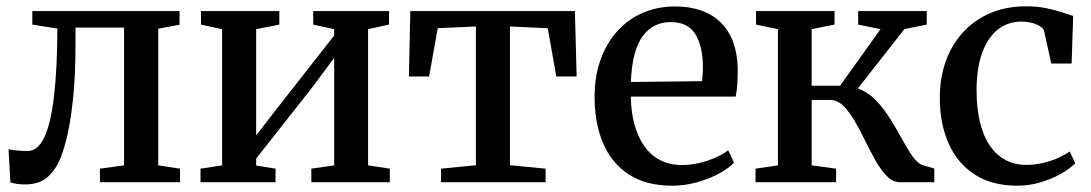

<svg xmlns="http://www.w3.org/2000/svg" viewBox="-20 -578 3460 609"><path d="M58.5 7Q44 7 32.2 5Q20.5 3 13 0.5L7 -104.5Q17 -102.5 33.8 -100.8Q50.5 -99 68 -99Q100 -99 120.8 -143.2Q141.5 -187.5 151.5 -274Q161.5 -360.5 162 -487.5L82.5 -500V-543H549.5V-499.5L482 -487V-53.5L551 -43V0H297V-43L373.5 -53.5V-490.5H219.5V-440.5Q219.5 -334.5 211.2 -260Q203 -185.5 191 -137.8Q179 -90 166.5 -64.5Q151.5 -33 126.8 -13Q102 7 58.5 7Z M616 0V-43L684.5 -53.5V-485.5L617.5 -500V-543H866V-500L792.5 -485.5V-148.5L857.5 -232.5L1040 -465.5V-485.5L973.5 -500V-543H1214V-500L1147.5 -485.5V-53.5L1216.5 -43V0H967.5V-43L1040 -53.5V-394.5L970.5 -301L792.5 -75V-53L854 -43V0Z M1379 0V-43L1489.5 -54V-494L1368.5 -488.5L1341 -335.5H1277L1281.5 -543H1803.5L1809 -335.5H1744.5L1717.5 -488.5L1597.5 -494V-54L1710.5 -43V0Z M2112 11Q2029.5 11 1974.8 -24.5Q1920 -60 1893 -123.5Q1866 -187 1866 -270.5Q1866 -336.5 1885.2 -389.5Q1904.5 -442.5 1939 -480.2Q1973.5 -518 2020 -537.8Q2066.5 -557.5 2121 -557.5Q2214 -557.5 2265.8 -507Q2317.5 -456.5 2320 -362Q2320 -331.5 2318.5 -309.8Q2317 -288 2313.5 -271.5H1981Q1981.5 -224.5 1992 -184.8Q2002.5 -145 2022.8 -115.8Q2043 -86.5 2073.2 -70.5Q2103.5 -54.5 2143.5 -54.5Q2184.5 -54.5 2226 -69Q2267.5 -83.5 2290 -101.5L2308 -62Q2290.5 -43.5 2259.8 -27Q2229 -10.5 2190.5 0.2Q2152 11 2112 11ZM1981 -318 2207 -320.5Q2208 -330.5 2208.8 -342.8Q2209.5 -355 2209.5 -365Q2209.5 -429.5 2186 -468.8Q2162.5 -508 2107 -508Q2080 -508 2057.8 -497.2Q2035.5 -486.5 2018.8 -463.8Q2002 -441 1992.5 -404.8Q1983 -368.5 1981 -318Z M2376.5 0V-43L2447.5 -53.5V-485.5L2378 -500V-543H2627V-500L2554.5 -485.5V-306H2644.5L2773 -485.5L2702 -500V-543H2919.5V-500L2848.5 -485.5L2701 -297.5Q2733 -286 2758.2 -259.8Q2783.5 -233.5 2804 -200.5Q2824.5 -167.5 2841.8 -135.8Q2859 -104 2875.2 -81.2Q2891.5 -58.5 2908.5 -53.5L2943.5 -43.5V0H2834Q2812.5 0 2793.8 -18.8Q2775 -37.5 2758 -67.2Q2741 -97 2724.8 -130.5Q2708.5 -164 2691.2 -193.8Q2674 -223.5 2655 -242.2Q2636 -261 2613 -261H2554.5V-53.5L2632 -43V0Z M3207 11Q3125.5 11 3070.8 -25Q3016 -61 2988.5 -123.8Q2961 -186.5 2961 -265.5Q2960.5 -327.5 2978.8 -380.5Q2997 -433.5 3032.5 -473.2Q3068 -513 3119 -535.5Q3170 -558 3235.5 -558Q3270 -558 3298.8 -552Q3327.5 -546 3349 -538.8Q3370.5 -531.5 3384 -527.5L3379 -376.5H3314.5L3292 -478.5Q3290.5 -487 3280 -494Q3269.5 -501 3253.8 -505.2Q3238 -509.5 3219.5 -509.5Q3178 -509.5 3146.2 -485.2Q3114.5 -461 3096.2 -413Q3078 -365 3077.5 -293.5Q3077.5 -233.5 3088.8 -188.8Q3100 -144 3121 -114.2Q3142 -84.5 3170.8 -69.8Q3199.5 -55 3234 -55Q3263 -55 3289 -61.2Q3315 -67.5 3336.5 -77.2Q3358 -87 3373 -97.5L3390.5 -60.5Q3374.5 -43.5 3346 -27.2Q3317.5 -11 3281.5 0Q3245.5 11 3207 11Z"/></svg>

Font: Merriweather 48pt Medium
Style: Regular
Weight: 500
Version: Version 2.100